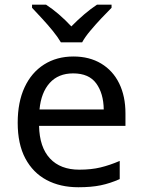

<svg xmlns="http://www.w3.org/2000/svg" viewBox="-20 -786 604 816"><path d="M292 -545.9Q359.9 -545.9 409.9 -515.9Q460 -485.8 486.6 -431.4Q513.2 -377 513.2 -304.2V-251H146Q147.9 -160.2 192.4 -112.5Q236.8 -64.9 316.9 -64.9Q368.2 -64.9 407.5 -74.5Q446.8 -84 488.8 -102.1V-24.9Q448.2 -6.8 408.2 1.5Q368.2 9.8 313 9.8Q235.8 9.8 178 -21Q120.1 -51.8 87.6 -112.8Q55.2 -173.8 55.2 -264.2Q55.2 -352.1 84.5 -415Q113.8 -478 167.5 -512Q221.2 -545.9 292 -545.9ZM291 -474.1Q228 -474.1 191.4 -433.6Q154.8 -393.1 147.9 -320.8H420.9Q419.9 -389.2 388.9 -431.6Q357.9 -474.1 291 -474.1ZM238.8 -606Q226.1 -627.9 204.1 -655Q182.1 -682.1 158 -708Q133.8 -733.9 116.2 -752.9V-766.1H175.8Q202.1 -749 230 -725.1Q257.8 -701.2 283.2 -673.8Q310.1 -701.2 338.1 -725.1Q366.2 -749 392.1 -766.1H454.1V-752.9Q435.1 -733.9 410.6 -708Q386.2 -682.1 363.5 -655Q340.8 -627.9 329.1 -606Z"/></svg>

Font: Defago Noto Sans
Style: Regular
Weight: 400
Designer: John M. Durdin
Foundry: Lao IT Dev Co., Ltd.
Version: Version 1.000 2007 initial release